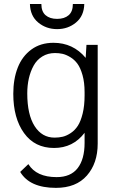

<svg xmlns="http://www.w3.org/2000/svg" viewBox="-20 -722 566 952"><path d="M45.9 0ZM399.4 -265.1Q399.4 -313 389.2 -349.4Q378.9 -385.7 364 -406Q349.1 -426.3 328.4 -438.7Q307.6 -451.2 289.8 -455.1Q272 -459 252.9 -459Q217.3 -459 189.9 -442.1Q162.6 -425.3 146.7 -396.5Q130.9 -367.7 123 -333Q115.2 -298.3 115.2 -258.8Q115.2 -153.8 151.6 -96.7Q188 -39.6 250.5 -39.6Q272.5 -39.6 291.5 -44.2Q310.5 -48.8 331.1 -62.5Q351.6 -76.2 366 -98.4Q380.4 -120.6 389.9 -159.2Q399.4 -197.8 399.4 -248.5ZM257.3 209.5Q127.4 209.5 80.1 130.4L120.6 91.8Q160.6 156.2 260.7 156.2Q330.6 156.2 365 111.8Q399.4 67.4 399.4 -13.7V-63.5Q342.3 11.7 248 11.7Q152.3 11.7 99.1 -62.3Q45.9 -136.2 45.9 -256.8Q45.9 -330.6 68.1 -387Q90.3 -443.4 135.7 -476.6Q181.2 -509.8 245.1 -509.8Q342.3 -509.8 404.8 -435.1L408.7 -499.5H464.4V-9.8Q464.4 87.4 410.9 148.4Q357.4 209.5 257.3 209.5ZM128.4 -702.1H185.1Q185.1 -664.6 206.1 -646.5Q227.1 -628.4 263.2 -628.4Q299.3 -628.4 320.3 -646.5Q341.3 -664.6 341.3 -702.1H397.9Q396.5 -643.1 356.9 -610.4Q317.4 -577.6 263.2 -577.6Q209 -577.6 169.4 -610.4Q129.9 -643.1 128.4 -702.1Z"/></svg>

Font: Pontano Sans
Style: Regular
Weight: 400
Foundry: vernon adams
Version: 1.0